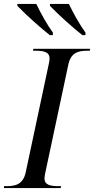

<svg xmlns="http://www.w3.org/2000/svg" viewBox="-39 -964 482 984"><path d="M216 -784H232V-797C204 -835 168 -899 147 -944H50V-934C104 -878 171 -820 216 -784ZM383 -784H399V-797C371 -835 335 -899 314 -944H217V-934C271 -878 338 -820 383 -784ZM-19 0H272L274 -10H261C219 -10 189 -16 189 -50C189 -56 191 -70 193 -78L311 -632C324 -695 363 -704 408 -704H421L423 -714H132L130 -704H143C185 -704 215 -698 215 -664C215 -658 213 -644 211 -636L93 -82C80 -19 40 -10 -5 -10H-18Z"/></svg>

Font: Noto Serif Display
Style: Italic
Weight: 400
Italic angle: -12°
Designer: Monotype Design Team
Foundry: Monotype Imaging Inc.
Version: Version 2.009